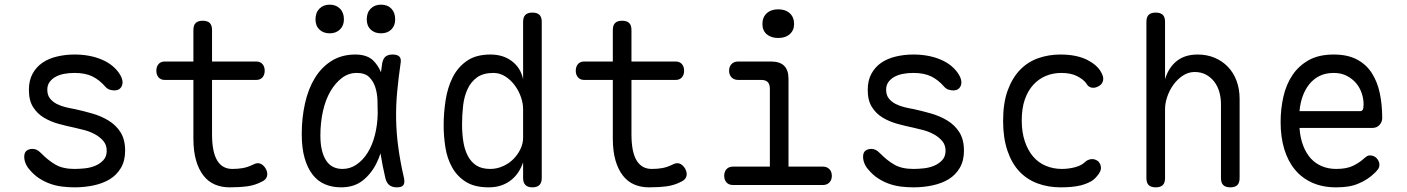

<svg xmlns="http://www.w3.org/2000/svg" viewBox="-20 -794 6040 824"><path d="M301 10Q272 10 245 6.5Q218 3 193.5 -6Q169 -15 147 -29.5Q125 -44 106 -67Q96 -78 90 -92.5Q84 -107 84 -121Q84 -140 94.5 -147.5Q105 -155 119 -155Q129 -155 137.5 -151Q146 -147 156 -137Q186 -106 218 -87.5Q250 -69 300 -69Q320 -69 344 -71.5Q368 -74 388.5 -82.5Q409 -91 423.5 -106.5Q438 -122 438 -147Q438 -172 423.5 -189Q409 -206 388 -217.5Q367 -229 343 -235.5Q319 -242 300 -246Q266 -253 231.5 -262.5Q197 -272 168.5 -289Q140 -306 122 -334.5Q104 -363 104 -408Q104 -449 120 -478Q136 -507 162.5 -525Q189 -543 225 -551.5Q261 -560 300 -560Q366 -560 417.5 -538Q469 -516 495 -474Q501 -464 503.5 -455.5Q506 -447 506 -441Q506 -426 497 -416Q488 -406 471 -406Q462 -406 451.5 -409Q441 -412 432 -422Q407 -451 376.5 -466Q346 -481 300 -481Q276 -481 255 -477Q234 -473 218 -464Q202 -455 192.5 -441.5Q183 -428 183 -409Q183 -386 194.5 -371.5Q206 -357 223.5 -348Q241 -339 261.5 -334Q282 -329 300 -326Q337 -318 375.5 -307Q414 -296 446 -276.5Q478 -257 497.5 -226Q517 -195 517 -147Q517 -104 499 -73.5Q481 -43 451.5 -25Q422 -7 382.5 1.5Q343 10 301 10Z M1080 -530Q1097 -530 1106.5 -519Q1116 -508 1116 -490.5Q1116 -473 1106.5 -462Q1097 -451 1080 -451H890V-218Q890 -142 912 -105.5Q934 -69 977 -69Q1001 -69 1021.5 -72.5Q1042 -76 1065 -87Q1083 -97 1096.5 -92Q1110 -87 1120 -71Q1130 -53 1126 -38Q1122 -23 1105 -15Q1075 1 1041.5 5.5Q1008 10 965 10Q931 10 902.5 -2Q874 -14 853.5 -40Q833 -66 821.5 -105.5Q810 -145 810 -200V-451H687Q670 -451 660.5 -462Q651 -473 651 -490.5Q651 -508 660.5 -519Q670 -530 687 -530H810V-665Q810 -686 820 -695.5Q830 -705 850 -705Q870 -705 880 -695.5Q890 -686 890 -665V-530Z M1444 10Q1406 10 1375 -3Q1344 -16 1322 -44Q1300 -72 1287.5 -115Q1275 -158 1275 -219Q1275 -288 1289 -350.5Q1303 -413 1331.5 -459.5Q1360 -506 1403.5 -533Q1447 -560 1505 -560Q1553 -560 1580 -536Q1602 -515 1615 -484Q1617 -502 1620 -521Q1624 -543 1635 -551.5Q1646 -560 1665 -560Q1686 -560 1694.5 -550.5Q1703 -541 1699 -521Q1690 -459 1684.5 -400Q1679 -341 1680 -282Q1681 -223 1689.5 -160.5Q1698 -98 1714 -29Q1718 -9 1711 0.5Q1704 10 1683.5 10Q1663 10 1651 0.5Q1639 -9 1634 -29Q1621 -84 1613 -136Q1606 -114 1596 -94Q1574 -49 1537 -19.5Q1500 10 1444 10ZM1450 -69Q1483 -69 1510.5 -88Q1538 -107 1558 -139Q1578 -171 1589 -214.5Q1600 -258 1601 -306Q1601 -333 1600 -363.5Q1599 -394 1590.5 -420Q1582 -446 1564 -463.5Q1546 -481 1511 -481Q1476 -481 1447.5 -459.5Q1419 -438 1398 -402Q1377 -366 1366 -317Q1355 -268 1355 -212Q1355 -145 1378.5 -107Q1402 -69 1450 -69ZM1615 -651Q1588 -651 1571 -667Q1554 -683 1554 -711Q1554 -740 1571 -757Q1588 -774 1615 -774Q1643 -774 1659.5 -757Q1676 -740 1676 -711Q1676 -684 1659.5 -667.5Q1643 -651 1615 -651ZM1395 -651Q1368 -651 1351 -667Q1334 -683 1334 -711Q1334 -740 1351 -757Q1368 -774 1395 -774Q1422 -774 1439 -757Q1456 -740 1456 -711Q1456 -684 1439 -667.5Q1422 -651 1395 -651Z M2265 10Q2245 10 2235 0Q2225 -10 2225 -30V-97Q2217 -74 2204.5 -55Q2192 -36 2174 -21.5Q2156 -7 2132 1.5Q2108 10 2077 10Q2017 10 1979.5 -13.5Q1942 -37 1920.5 -75.5Q1899 -114 1891.5 -161.5Q1884 -209 1884 -256Q1884 -310 1892.5 -364.5Q1901 -419 1923 -462.5Q1945 -506 1984 -533Q2023 -560 2085 -560Q2140 -560 2177.5 -531Q2215 -502 2225 -454V-700Q2225 -721 2235 -730.5Q2245 -740 2265 -740Q2285 -740 2295 -730.5Q2305 -721 2305 -700V-30Q2305 -10 2295 0Q2285 10 2265 10ZM2084 -69Q2112 -69 2138 -80.5Q2164 -92 2183 -111Q2202 -130 2213.5 -154Q2225 -178 2225 -203V-326Q2225 -351 2215.5 -378Q2206 -405 2189 -428Q2172 -451 2148.5 -466Q2125 -481 2098 -481Q2054 -481 2027.5 -462Q2001 -443 1986.5 -411.5Q1972 -380 1967.5 -340.5Q1963 -301 1963 -260Q1963 -221 1968.5 -186Q1974 -151 1988 -124.5Q2002 -98 2025 -83.5Q2048 -69 2084 -69Z M2880 -530Q2897 -530 2906.5 -519Q2916 -508 2916 -490.5Q2916 -473 2906.5 -462Q2897 -451 2880 -451H2690V-218Q2690 -142 2712 -105.5Q2734 -69 2777 -69Q2801 -69 2821.5 -72.5Q2842 -76 2865 -87Q2883 -97 2896.5 -92Q2910 -87 2920 -71Q2930 -53 2926 -38Q2922 -23 2905 -15Q2875 1 2841.5 5.5Q2808 10 2765 10Q2731 10 2702.5 -2Q2674 -14 2653.5 -40Q2633 -66 2621.5 -105.5Q2610 -145 2610 -200V-451H2487Q2470 -451 2460.5 -462Q2451 -473 2451 -490.5Q2451 -508 2460.5 -519Q2470 -530 2487 -530H2610V-665Q2610 -686 2620 -695.5Q2630 -705 2650 -705Q2670 -705 2680 -695.5Q2690 -686 2690 -665V-530Z M3511 -79Q3529 -79 3539.5 -68Q3550 -57 3550 -39.5Q3550 -22 3539.5 -11Q3529 0 3512 0H3126Q3108 0 3098 -11Q3088 -22 3088 -39.5Q3088 -57 3098 -68Q3108 -79 3126 -79H3284V-413Q3284 -432 3275 -441.5Q3266 -451 3247 -451H3148Q3130 -451 3119.5 -462Q3109 -473 3109 -490.5Q3109 -508 3119.5 -519Q3130 -530 3148 -530H3289Q3327 -530 3345.5 -511.5Q3364 -493 3364 -455V-79ZM3320 -631Q3289 -631 3270.5 -647Q3252 -663 3252 -691Q3252 -720 3270.5 -737Q3289 -754 3320 -754Q3351 -754 3369.5 -737Q3388 -720 3388 -691Q3388 -664 3369.5 -647.5Q3351 -631 3320 -631Z M3901 10Q3872 10 3845 6.5Q3818 3 3793.5 -6Q3769 -15 3747 -29.5Q3725 -44 3706 -67Q3696 -78 3690 -92.5Q3684 -107 3684 -121Q3684 -140 3694.5 -147.5Q3705 -155 3719 -155Q3729 -155 3737.5 -151Q3746 -147 3756 -137Q3786 -106 3818 -87.5Q3850 -69 3900 -69Q3920 -69 3944 -71.5Q3968 -74 3988.5 -82.5Q4009 -91 4023.5 -106.5Q4038 -122 4038 -147Q4038 -172 4023.5 -189Q4009 -206 3988 -217.5Q3967 -229 3943 -235.5Q3919 -242 3900 -246Q3866 -253 3831.5 -262.5Q3797 -272 3768.5 -289Q3740 -306 3722 -334.5Q3704 -363 3704 -408Q3704 -449 3720 -478Q3736 -507 3762.5 -525Q3789 -543 3825 -551.5Q3861 -560 3900 -560Q3966 -560 4017.5 -538Q4069 -516 4095 -474Q4101 -464 4103.5 -455.5Q4106 -447 4106 -441Q4106 -426 4097 -416Q4088 -406 4071 -406Q4062 -406 4051.5 -409Q4041 -412 4032 -422Q4007 -451 3976.5 -466Q3946 -481 3900 -481Q3876 -481 3855 -477Q3834 -473 3818 -464Q3802 -455 3792.5 -441.5Q3783 -428 3783 -409Q3783 -386 3794.5 -371.5Q3806 -357 3823.5 -348Q3841 -339 3861.5 -334Q3882 -329 3900 -326Q3937 -318 3975.5 -307Q4014 -296 4046 -276.5Q4078 -257 4097.5 -226Q4117 -195 4117 -147Q4117 -104 4099 -73.5Q4081 -43 4051.5 -25Q4022 -7 3982.5 1.5Q3943 10 3901 10Z M4285 -275Q4285 -352 4304.5 -405.5Q4324 -459 4357 -493.5Q4390 -528 4435 -544Q4480 -560 4531 -560Q4567 -560 4595.5 -554Q4624 -548 4645 -537.5Q4666 -527 4681 -514Q4696 -501 4704 -487Q4718 -464 4714 -448Q4710 -432 4695 -424Q4679 -415 4664.5 -418Q4650 -421 4642 -436Q4630 -453 4603 -467Q4576 -481 4535 -481Q4499 -481 4468 -468Q4437 -455 4414 -429.5Q4391 -404 4378 -366.5Q4365 -329 4365 -277Q4365 -227 4378 -188Q4391 -149 4413.5 -122.5Q4436 -96 4468 -82.5Q4500 -69 4537 -69Q4565 -69 4592.5 -76Q4620 -83 4636 -98Q4647 -109 4663 -111Q4679 -113 4694 -101Q4699 -95 4702 -88Q4705 -81 4705 -73Q4705 -65 4700.5 -56Q4696 -47 4687 -37Q4675 -22 4657.5 -13Q4640 -4 4620.5 1Q4601 6 4578.5 8Q4556 10 4532 10Q4478 10 4432.5 -7Q4387 -24 4354.5 -58.5Q4322 -93 4303.5 -147.5Q4285 -202 4285 -275Z M4980 -326V-30Q4980 -9 4970 0.5Q4960 10 4940 10Q4920 10 4910 0.5Q4900 -9 4900 -30V-700Q4900 -721 4910 -730.5Q4920 -740 4940 -740Q4960 -740 4970 -730.5Q4980 -721 4980 -700V-454Q4995 -504 5030 -532Q5065 -560 5120 -560Q5160 -560 5193 -546Q5226 -532 5250 -507Q5274 -482 5287 -447Q5300 -412 5300 -369V-30Q5300 -9 5290 0.5Q5280 10 5260 10Q5240 10 5230 0.5Q5220 -9 5220 -30V-347Q5220 -374 5213 -399Q5206 -424 5191.5 -443Q5177 -462 5156 -473.5Q5135 -485 5107 -485Q5080 -485 5056.5 -469.5Q5033 -454 5016 -430.5Q4999 -407 4989.5 -379Q4980 -351 4980 -326Z M5860 -127Q5877 -127 5888.5 -114.5Q5900 -102 5900 -86Q5900 -78 5896 -71Q5892 -64 5882 -54Q5865 -37 5847 -25.5Q5829 -14 5808.5 -5.5Q5788 3 5765 6.5Q5742 10 5714 10Q5656 10 5611.5 -10Q5567 -30 5537 -66.5Q5507 -103 5491.5 -154.5Q5476 -206 5476 -270Q5476 -327 5488 -379.5Q5500 -432 5527 -472Q5554 -512 5597 -536Q5640 -560 5704 -560Q5763 -560 5803 -539Q5843 -518 5867 -481Q5891 -444 5901.5 -394.5Q5912 -345 5912 -287Q5912 -271 5900.5 -258Q5889 -245 5870 -245H5557Q5560 -202 5573 -168.5Q5586 -135 5606 -113.5Q5626 -92 5653.5 -80.5Q5681 -69 5715 -69Q5760 -69 5788 -83Q5816 -97 5835 -115Q5842 -121 5847 -124Q5852 -127 5860 -127ZM5557 -317H5819Q5824 -317 5828 -322Q5832 -327 5832 -347Q5832 -370 5824 -394Q5816 -418 5800 -437Q5784 -456 5760 -468.5Q5736 -481 5704 -481Q5669 -481 5643 -468Q5617 -455 5599 -432.5Q5581 -410 5570.5 -380.5Q5560 -351 5557 -317Z"/></svg>

Font: Maple Mono Light
Style: Regular
Weight: 300
Monospace: yes
Designer: subframe7536
Version: Version 7.000